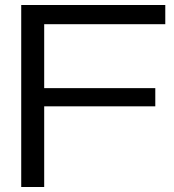

<svg xmlns="http://www.w3.org/2000/svg" viewBox="-20 -749 697 769"><path d="M65 0V-729H642V-652H142L157 -667V0ZM131 -323V-396H602V-323Z"/></svg>

Font: Mona Sans Expanded
Style: Regular
Weight: 400
Width: 7
Designer: Deni Anggara
Foundry: GitHub
Version: Version 2.000